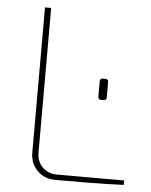

<svg xmlns="http://www.w3.org/2000/svg" viewBox="-51 -732 609 775"><g transform="rotate(5 253.5 -345.0)"><path d="M125 -690V-104Q125 -68 148 -45Q171 -22 207 -22H479V-4Q410 -1 340.5 -0.5Q271 0 202 0Q158 0 129 -29Q100 -58 100 -102V-690ZM358 -338Q346 -338 346 -350V-412Q346 -424 358 -424H368Q380 -424 380 -412V-350Q380 -338 368 -338Z"/></g></svg>

Font: Exo 2 Thin
Style: Regular
Weight: 250
Designer: Natanael Gama
Foundry: Natanael Gama
Version: Version 2.010